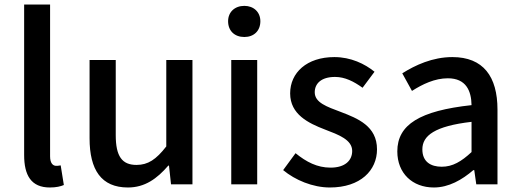

<svg xmlns="http://www.w3.org/2000/svg" viewBox="-20 -817 2301 851"><path d="M201 14C230 14 249 9 263 3L249 -84C238 -82 234 -82 229 -82C215 -82 202 -93 202 -124V-797H87V-130C87 -40 118 14 201 14Z M547 14C622 14 676 -25 726 -83H729L738 0H833V-551H717V-168C672 -110 636 -86 585 -86C521 -86 493 -124 493 -218V-551H377V-204C377 -64 429 14 547 14Z M1005 0H1120V-551H1005ZM1063 -653C1105 -653 1134 -680 1134 -723C1134 -763 1105 -791 1063 -791C1020 -791 991 -763 991 -723C991 -680 1020 -653 1063 -653Z M1442 14C1578 14 1651 -62 1651 -155C1651 -258 1566 -292 1490 -321C1429 -344 1375 -362 1375 -408C1375 -446 1403 -476 1465 -476C1509 -476 1548 -456 1587 -428L1640 -499C1597 -534 1535 -564 1462 -564C1340 -564 1266 -495 1266 -403C1266 -310 1347 -271 1420 -243C1480 -220 1541 -198 1541 -148C1541 -106 1510 -74 1445 -74C1386 -74 1338 -99 1290 -138L1235 -63C1288 -19 1366 14 1442 14Z M1903 14C1969 14 2028 -20 2078 -63H2082L2091 0H2185V-331C2185 -478 2122 -564 1985 -564C1897 -564 1820 -528 1763 -492L1806 -414C1853 -444 1907 -470 1965 -470C2046 -470 2069 -414 2070 -351C1841 -326 1741 -265 1741 -146C1741 -49 1808 14 1903 14ZM1938 -78C1889 -78 1852 -100 1852 -155C1852 -216 1907 -258 2070 -277V-143C2025 -101 1986 -78 1938 -78Z"/></svg>

Font: Noto Sans CJK TC Medium
Style: Regular
Weight: 500
Designer: Ryoko NISHIZUKA 西塚涼子 (kana, bopomofo & ideographs); Paul D. Hunt (Latin, Greek & Cyrillic); Sandoll Communications 산돌커뮤니
Foundry: Adobe
Version: Version 2.004;hotconv 1.0.118;makeotfexe 2.5.65603